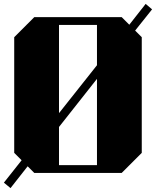

<svg xmlns="http://www.w3.org/2000/svg" viewBox="-23 -888 803 986"><path d="M671 -731 705 -697V-103L602 0H153L119 -34L31 78L-3 50L88 -65L50 -103V-697L153 -800H602L641 -761L725 -868L758 -840ZM280 -307 475 -553V-760H280ZM475 -483 280 -236V-40H475Z"/></svg>

Font: Kumar One
Style: Regular
Weight: 400
Designer: Parimal Parmar
Foundry: Indian Type Foundry
Version: Version 1.000;PS 1.000;hotconv 1.0.88;makeotf.lib2.5.647800